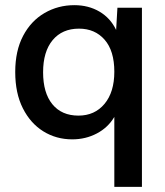

<svg xmlns="http://www.w3.org/2000/svg" viewBox="-20 -530 640 744"><path d="M423 194V-77Q399 -36 355.5 -13Q312 10 260 10Q198 10 148 -21Q98 -52 68.5 -110.5Q39 -169 39 -251Q39 -333 69.5 -391Q100 -449 152.5 -479.5Q205 -510 268 -510Q323 -510 365.5 -485Q408 -460 430 -414L435 -500H530V194ZM284 -82Q347 -82 385 -127.5Q423 -173 423 -252Q423 -333 385.5 -376Q348 -419 286 -419Q221 -419 184 -374.5Q147 -330 147 -250Q147 -170 183 -126Q219 -82 284 -82Z"/></svg>

Font: Prodigy Sans Medium
Style: Regular
Weight: 500
Designer: Wei Huang
Foundry: Wei Huang
Version: Version 1.003; ttfautohint (v1.8.3)